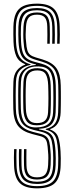

<svg xmlns="http://www.w3.org/2000/svg" viewBox="-20 -825 405 1052"><path d="M182.9 207Q117.4 207 88.1 177.6Q58.9 148.2 57 80.5Q56.6 61.1 56.2 39.4Q55.9 17.6 57.3 -8H70.9Q69.5 17.6 69.9 39.4Q70.3 61.1 70.6 80.5Q72.1 141.8 98.1 168.4Q124.2 194.9 182.9 194.9Q244.9 194.9 271 167.8Q297.1 140.7 298.6 79.1Q299.1 61.4 299.3 42.3Q299.4 23.1 298 5.2Q296 -30.4 291.1 -54.2Q286.2 -78 272.6 -92.7Q259 -107.3 230.7 -114.8V-118.4Q266.6 -126.7 282 -149.5Q297.3 -172.2 298.5 -209.1Q299.2 -229.5 299.5 -248.6Q299.9 -267.6 299.9 -285.9Q299.9 -304.2 299.7 -322Q299.6 -339.7 299.1 -357.6Q298.1 -412.9 278.9 -442.6Q259.7 -472.3 210.9 -486.9L173.1 -498.1Q149.8 -504.9 136.5 -515.2Q123.1 -525.4 117.1 -544.5Q111 -563.5 109.1 -596.4Q107.5 -615.8 107.5 -636.8Q107.4 -657.8 108.5 -677.3Q110.6 -719.7 127.1 -738.2Q143.6 -756.7 182.9 -756.7Q219.7 -756.7 235.9 -738.5Q252.2 -720.4 252.6 -678.5Q252.9 -659.1 253.2 -635.1Q253.6 -611.2 252.6 -585.4H239Q240 -611.2 239.7 -635Q239.4 -658.9 239 -678.5Q238.5 -714 225.5 -729.3Q212.4 -744.6 182.9 -744.6Q151.5 -744.6 137.9 -729Q124.3 -713.3 122.3 -677.3Q121.1 -657.6 120.6 -636.5Q120.2 -615.4 122.9 -596Q124.7 -566.3 129.8 -549.6Q134.8 -532.9 146 -524.3Q157.2 -515.7 177 -510L214.4 -498.8Q267.9 -482.2 289.8 -450.3Q311.7 -418.4 312.8 -357.6Q313.3 -339.7 313.4 -321.9Q313.5 -304 313.5 -285.8Q313.5 -267.6 313.2 -248.6Q312.9 -229.5 312.3 -209.1Q311.3 -173.7 297.2 -150.2Q283.1 -126.7 254.9 -117.8V-115Q289.2 -102.9 299.1 -72.9Q309 -42.8 311.7 5.2Q313.1 23.1 313 42.4Q312.8 61.6 312.4 79.1Q311.2 147.3 281.7 177.1Q252.3 207 182.9 207ZM182.9 182.9Q237.4 182.9 260.3 158.5Q283.3 134.2 284.9 78.9Q285.4 61.4 285.5 42.3Q285.7 23.1 284.3 5.4Q281.6 -38.3 274.2 -62.4Q266.8 -86.4 248.2 -98.1Q229.6 -109.8 193.3 -116.3L193.4 -119.1Q240.9 -121.1 262 -143.9Q283.1 -166.7 284.8 -209.3Q285.5 -229.3 285.8 -248.2Q286.1 -267.1 286.1 -285.4Q286.1 -303.8 286 -321.8Q285.9 -339.7 285.4 -357.6Q284.3 -408.6 267.4 -436.5Q250.4 -464.5 207.5 -476L169.2 -486.2Q142.3 -493.5 126.9 -505.2Q111.4 -517 104.4 -538.5Q97.3 -560 95.4 -595.8Q94.2 -615.5 94.1 -636.6Q94 -657.8 94.8 -677.5Q96.8 -726.4 116.4 -747.6Q136 -768.8 182.9 -768.8Q226.9 -768.8 246.2 -747.9Q265.6 -727 266.3 -678.5Q266.6 -659.1 266.8 -635.1Q267 -611.2 266 -585.4H279.7Q280.9 -611.2 280.6 -635.1Q280.3 -659.1 279.8 -678.5Q278.8 -733.2 256.3 -757Q233.7 -780.8 182.9 -780.8Q128.1 -780.8 105.2 -756.9Q82.4 -733 80.9 -677.5Q80.4 -658 80.4 -636.7Q80.3 -615.5 81.5 -595.9Q83.7 -558.8 91.2 -534.8Q98.8 -510.8 116.4 -496.8Q133.9 -482.7 165.4 -474.8L177 -471.8V-469Q134 -466.3 108.3 -442.6Q82.7 -418.9 81.2 -376.5Q80.4 -356.7 80 -337.8Q79.7 -319 79.7 -300.6Q79.7 -282.2 80 -264.3Q80.3 -246.4 80.6 -228.5Q81.9 -176.4 101 -150.2Q120.1 -123.9 164.8 -113.1L202.5 -103.9Q230.8 -97.3 244.4 -85.6Q258.1 -73.9 263.2 -52.4Q268.4 -30.9 270.6 5.3Q272 23.1 271.8 42.2Q271.7 61.3 271.2 78.9Q269.5 127.8 249.7 149.3Q229.9 170.8 182.9 170.8Q138.1 170.8 118.3 149.8Q98.4 128.8 97.9 80.5Q97.6 61.1 97.4 39.4Q97.2 17.6 98 -8H84.5Q83.1 17.6 83.6 39.4Q84 61.1 84.2 80.5Q85.4 135.2 108.3 159Q131.3 182.9 182.9 182.9ZM182.9 158.7Q145.3 158.7 128.6 140.6Q112 122.4 111.6 80.5Q111.3 61.1 111 39.4Q110.8 17.6 111.6 -8H125Q124.2 17.6 124.5 39.3Q124.8 60.9 125 80.5Q125.7 115.8 139.1 131.2Q152.5 146.6 182.9 146.6Q214.7 146.6 228.2 130.7Q241.6 114.8 243.7 78.7Q244.6 61.1 244.9 42Q245.1 22.9 243.1 5.5Q241.3 -24.3 237.9 -41.3Q234.5 -58.3 225 -67Q215.5 -75.8 195.2 -80.5L155.8 -90.8Q101.8 -105 78 -136.4Q54.2 -167.9 52.9 -228.5Q52.7 -246.4 52.4 -264.3Q52.2 -282.2 52.2 -300.7Q52.2 -319.2 52.5 -338.1Q52.9 -357.1 53.5 -376.8Q54.8 -415.1 71.9 -437.8Q89.1 -460.6 118.2 -471V-473.2Q83 -486.6 69.5 -516.7Q56 -546.8 54 -595.7Q53.2 -615.5 53.1 -636.8Q53 -658.2 53.4 -677.7Q54.4 -723.1 67.2 -751.2Q80 -779.2 108.1 -792.1Q136.2 -805 182.9 -805Q247.6 -805 276.5 -775.6Q305.4 -746.2 307 -678.5Q307.6 -659.1 307.9 -635Q308.1 -611 306.7 -585.4H293.2Q294.5 -611 294.2 -635Q293.9 -659.1 293.4 -678.5Q292.1 -739.8 266.5 -766.4Q240.9 -792.9 182.9 -792.9Q120.4 -792.9 94.5 -766.2Q68.7 -739.4 67.2 -677.7Q66.7 -658 66.7 -636.7Q66.6 -615.5 67.8 -595.7Q69.6 -559.8 77.3 -535.5Q85.1 -511.1 101.8 -496.1Q118.5 -481.1 147.2 -472.6L147.4 -469.4Q112 -462.9 90.4 -441.2Q68.8 -419.5 67.5 -376.6Q66.6 -356.9 66.3 -337.9Q65.9 -319 65.9 -300.6Q65.9 -282.2 66.3 -264.3Q66.6 -246.4 66.9 -228.5Q67.9 -173.4 89.5 -144.2Q111 -115.1 159.3 -102.6L199.2 -92.4Q222.2 -86.9 233.9 -76.4Q245.7 -65.9 250.3 -46.6Q254.9 -27.2 256.8 5.5Q258.4 23 258.2 42.1Q258 61.3 257.4 78.7Q255.4 121.2 238.8 140Q222.2 158.7 182.9 158.7ZM176.6 -126.8Q133.7 -126.8 114.7 -152.8Q95.7 -178.8 94.3 -228.5Q94 -246 93.6 -263.9Q93.3 -281.8 93.3 -300.1Q93.3 -318.3 93.6 -337.4Q94 -356.4 94.9 -376.5Q96.7 -418.5 120.7 -440.6Q144.7 -462.7 192.4 -461.1Q235.2 -459.7 252.7 -434.3Q270.3 -408.8 271.5 -357.6Q272 -339.8 272.2 -322Q272.5 -304.2 272.5 -286Q272.5 -267.7 272.1 -248.7Q271.8 -229.7 270.9 -209.5Q269.3 -168.1 246.6 -147.4Q223.8 -126.8 176.6 -126.8ZM181.7 -138.4Q220 -138.4 237.8 -155.9Q255.6 -173.3 257.1 -209.7Q258.1 -229.7 258.4 -248.9Q258.8 -268 258.8 -286.3Q258.8 -304.6 258.5 -322.5Q258.3 -340.4 257.7 -357.6Q256.2 -405.3 240.8 -427.9Q225.4 -450.5 186.3 -451.3Q148 -452.3 129.2 -433.2Q110.5 -414.2 108.6 -376.3Q107.7 -356.1 107.3 -337Q107 -318 107 -299.7Q107 -281.5 107.3 -263.7Q107.7 -245.9 108 -228.5Q109.4 -183.1 126.2 -160.8Q143 -138.4 181.7 -138.4ZM181.7 -150.5Q150.9 -150.5 137.1 -169.9Q123.2 -189.3 121.8 -228.5Q121.2 -245.5 120.9 -262.9Q120.6 -280.3 120.5 -298.6Q120.4 -316.9 120.9 -336.2Q121.4 -355.4 122.4 -376.1Q124.2 -407.8 139.5 -423.8Q154.9 -439.8 185.9 -439.2Q217.7 -438.8 230.1 -419.1Q242.4 -399.4 244 -357.6Q244.6 -340.5 245 -322.9Q245.4 -305.3 245.4 -286.9Q245.4 -268.4 244.9 -249.2Q244.4 -229.9 243.4 -209.7Q241.8 -179.5 227.4 -165Q213 -150.5 181.7 -150.5Z"/></svg>

Font: Big Shoulders Inline Display SC Thin
Style: Regular
Weight: 100
Designer: Patric King
Foundry: XO Type Co
Version: Version 2.002